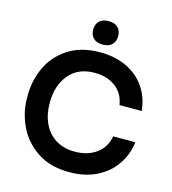

<svg xmlns="http://www.w3.org/2000/svg" viewBox="-137 -1063 1072 1194"><g transform="rotate(15 399.5 -466.5)"><path d="M47 -356V-378Q47 -473 87 -558.5Q127 -644 210 -697.5Q293 -751 414 -751Q511 -751 585.5 -715.5Q660 -680 704 -615.5Q748 -551 757 -465H614Q602 -539 548 -579Q494 -619 414 -619Q308 -619 249.5 -549Q191 -479 191 -366Q191 -293 217.5 -235.5Q244 -178 295.5 -145.5Q347 -113 419 -113Q502 -113 558 -154Q614 -195 626 -267H769Q759 -187 715 -122Q671 -57 595.5 -19Q520 19 419 19Q294 19 210.5 -38Q127 -95 87 -181Q47 -267 47 -356ZM334 -877Q334 -911 355 -931.5Q376 -952 415 -952Q454 -952 474.5 -931.5Q495 -911 495 -877Q495 -842 474.5 -821.5Q454 -801 415 -801Q376 -801 355 -821.5Q334 -842 334 -877Z"/></g></svg>

Font: Sora-SIA SemiBold
Style: Regular
Weight: 600
Designer: Jonathan Barnbrook, Julián Moncada
Foundry: Barnbrook Fonts
Version: Version 2.000